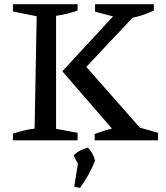

<svg xmlns="http://www.w3.org/2000/svg" viewBox="-20 -673 797 921"><path d="M42 0V-32Q69 -41 94.5 -47Q120 -53 146 -56L156 -595L42 -618V-653H352V-622Q329 -614 302.5 -607.5Q276 -601 249 -597V-55L352 -36V0ZM434 0V-30Q478 -47 522 -57.5Q566 -68 611 -72L738 -36V0ZM573 -581 436 -617V-653H718V-623Q683 -606 646.5 -595.5Q610 -585 573 -581ZM363 -319 366 -384 670 -39V-10H557L279 -331L567 -643H645V-619ZM336 223 357 92 436 98Q423 131 405 163.5Q387 196 364 228ZM366 137 333 72Q349 57 366 48.5Q383 40 402 35Q414 48 422.5 63Q431 78 436 98Z"/></svg>

Font: Piazzolla 24pt Medium
Style: Regular
Weight: 500
Designer: Juan Pablo del Peral
Foundry: Huerta Tipografica
Version: Version 2.005